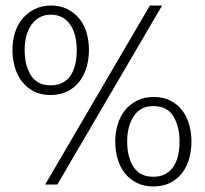

<svg xmlns="http://www.w3.org/2000/svg" viewBox="-20 -666 740 693"><path d="M143 0 521 -646H565L187 0ZM671 -155Q671 -122 662.5 -92.5Q654 -63 637 -41Q620 -19 594 -6Q568 7 533 7Q499 7 473.5 -6Q448 -19 430.5 -41Q413 -63 404.5 -92.5Q396 -122 396 -155Q396 -188 405 -217.5Q414 -247 431.5 -268.5Q449 -290 475 -303Q501 -316 535 -316Q569 -316 594.5 -303Q620 -290 637 -268.5Q654 -247 662.5 -217.5Q671 -188 671 -155ZM628 -155Q628 -209 606 -246Q584 -283 533 -283Q486 -283 462.5 -246.5Q439 -210 439 -155Q439 -99 462 -63.5Q485 -28 533 -28Q579 -28 603.5 -61Q628 -94 628 -155ZM301 -486Q301 -453 292.5 -423.5Q284 -394 266.5 -371.5Q249 -349 223 -336Q197 -323 162 -323Q128 -323 102.5 -336Q77 -349 59.5 -371.5Q42 -394 33.5 -423.5Q25 -453 25 -486Q25 -519 34 -548Q43 -577 61 -598.5Q79 -620 105 -633Q131 -646 165 -646Q198 -646 223.5 -633Q249 -620 266.5 -598.5Q284 -577 292.5 -548Q301 -519 301 -486ZM257 -486Q257 -508 252.5 -530.5Q248 -553 237 -571.5Q226 -590 208 -601.5Q190 -613 163 -613Q140 -613 122.5 -603Q105 -593 93 -576Q81 -559 75 -536Q69 -513 69 -486Q69 -429 92 -393.5Q115 -358 162 -358Q210 -358 233.5 -391.5Q257 -425 257 -486Z"/></svg>

Font: Mukta Mahee ExtraLight
Style: Regular
Weight: 275
Designer: Shuchita Grover, Noopur Datye, Girish Dalvi, Yashodeep Gholap
Foundry: Ek Type
Version: Version 2.538;PS 1.000;hotconv 16.6.51;makeotf.lib2.5.65220;